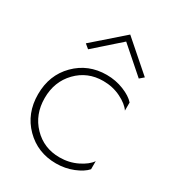

<svg xmlns="http://www.w3.org/2000/svg" viewBox="-170 -790 823 902"><g transform="rotate(30 242.0 -339.5)"><path d="M271 -651 134 -530 111 -549 271 -689 431 -549 409 -530ZM271 -23Q323 -23 366.5 -44.5Q410 -66 428 -93V-49Q407 -25 363.5 -7.5Q320 10 271 10Q171 10 103.5 -58Q36 -126 36 -230Q36 -334 103.5 -402Q171 -470 271 -470Q320 -470 363.5 -452.5Q407 -435 428 -411V-367Q410 -394 366.5 -415.5Q323 -437 271 -437Q186 -437 129 -378Q72 -319 72 -230Q72 -141 129 -82Q186 -23 271 -23Z"/></g></svg>

Font: Renner
Style: Thin
Weight: 200
Version: Version 003.000 ; ttfautohint (v0.97) -l 8 -r 50 -G 200 -x 1